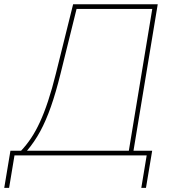

<svg xmlns="http://www.w3.org/2000/svg" viewBox="-36 -748 848 924"><path d="M-15.6 156.2 14.2 -22.5H65.4Q90.8 -49.3 113.3 -82.8Q135.7 -116.2 156 -160.2Q176.3 -204.1 195.3 -261.5Q214.4 -318.8 232.9 -393.6L315.9 -727.5H723.1L606.4 -22.5H696.3L666.5 156.2H644L669.9 0H33.7L7.8 156.2ZM93.8 -22.5H584L696.8 -705.1H332.5L255.4 -393.6Q232.9 -302.7 209.2 -235.1Q185.5 -167.5 157.7 -116.2Q129.9 -64.9 93.8 -22.5Z"/></svg>

Font: Inter 18pt Thin
Style: Italic
Weight: 250
Italic angle: -9.3988°
Version: Version 4.001;git-66647c0bb